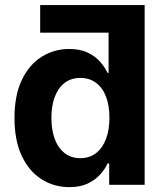

<svg xmlns="http://www.w3.org/2000/svg" viewBox="-20 -748 666 777"><path d="M491.7 -615.7H142.6V-727.5H565.4ZM260.7 9.3Q197.8 9.3 147.2 -23.2Q96.7 -55.7 67.6 -118.2Q38.6 -180.7 38.6 -270.5Q38.6 -362.3 68.4 -424.6Q98.1 -486.8 148.7 -518.3Q199.2 -549.8 259.8 -549.8Q304.7 -549.8 335.4 -534.9Q366.2 -520 385.5 -497.8Q404.8 -475.6 415 -453.1H419.4V-727.5H565.4V0H421.9V-86.4H415.5Q404.8 -63.5 385 -41.5Q365.2 -19.5 334.7 -5.1Q304.2 9.3 260.7 9.3ZM305.2 -107.9Q342.3 -107.9 368.7 -128.4Q395 -148.9 408.9 -185.5Q422.9 -222.2 422.9 -271Q422.9 -320.3 409.2 -356.4Q395.5 -392.6 368.9 -412.6Q342.3 -432.6 305.2 -432.6Q267.1 -432.6 241 -412.1Q214.8 -391.6 201.4 -355.2Q188 -318.8 188 -271Q188 -223.1 201.4 -186.3Q214.8 -149.4 241.2 -128.7Q267.6 -107.9 305.2 -107.9Z"/></svg>

Font: Inter 16pt
Style: Bold
Weight: 700
Version: Version 4.001;git-66647c0bb